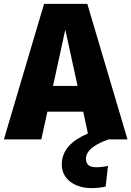

<svg xmlns="http://www.w3.org/2000/svg" viewBox="-39 -715 674 985"><path d="M518 0H615L409 -695H187L-19 0H173L204 -142H388L412 -30C332 4 278 53 278 129C278 204 344 250 431 250C458 250 482 247 503 242L515 136C492 141 473 143 454 143C420 143 402 129 402 99C402 72 421 34 518 0ZM233 -274 296 -563 359 -274Z"/></svg>

Font: Fira Sans ExtraBold
Style: Regular
Weight: 800
Designer: bBox Type GmbH & Carrois Corporate GbR & Edenspiekermann AG
Foundry: bBox Type GmbH & Carrois Corporate GbR & Edenspiekermann AG
Version: Version 4.300;PS 004.300;hotconv 1.0.88;makeotf.lib2.5.64775